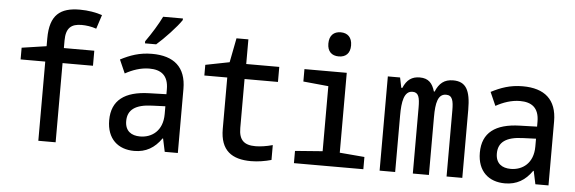

<svg xmlns="http://www.w3.org/2000/svg" viewBox="-49 -925 3279 1094"><g transform="rotate(5 1590.0 -378.0)"><path d="M197 0H296V-453H470V-539H296V-582C296 -655 327 -679 386 -679C411 -679 442 -675 470 -665L496 -745C461 -757 416 -765 368 -765C257 -765 197 -721 197 -586V-541L56 -520V-453H197Z M754 -618V-606H818C861 -643 931 -717 957 -757V-766H844C822 -721 789 -667 754 -618ZM746 10C813 10 862 -19 901 -75H904L920 0H995V-366C995 -491 925 -550 800 -550C728 -550 674 -530 620 -502L654 -425C695 -448 743 -465 792 -465C857 -465 901 -437 901 -356V-328L802 -325C664 -321 589 -267 589 -152C589 -45 654 10 746 10ZM772 -75C723 -75 686 -98 686 -156C686 -220 730 -253 826 -256L901 -259V-214C901 -118 839 -75 772 -75Z M1414 10C1453 10 1495 3 1530 -7V-92C1494 -82 1459 -77 1432 -77C1367 -77 1337 -104 1337 -173V-453H1528V-539H1339V-680H1271L1244 -541L1107 -514V-453H1238V-159C1238 -35 1305 10 1414 10Z M1860 -628C1900 -628 1925 -651 1925 -696C1925 -743 1899 -766 1860 -766C1821 -766 1795 -743 1795 -696C1795 -651 1820 -628 1860 -628ZM1659 0H2056V-70L1914 -82V-539H1672V-468L1816 -454V-82L1659 -70Z M2149 0H2238V-324C2238 -401 2248 -464 2297 -464C2332 -464 2339 -435 2339 -377V0H2431V-331C2431 -412 2442 -464 2489 -464C2525 -464 2532 -434 2532 -377V0H2622V-389C2622 -502 2595 -549 2522 -549C2471 -549 2442 -524 2422 -476H2418C2404 -522 2382 -549 2331 -549C2287 -549 2257 -529 2237 -481H2231L2219 -539H2149Z M2866 10C2933 10 2982 -19 3021 -75H3024L3040 0H3115V-366C3115 -491 3045 -550 2920 -550C2848 -550 2794 -530 2740 -502L2774 -425C2815 -448 2863 -465 2912 -465C2977 -465 3021 -437 3021 -356V-328L2922 -325C2784 -321 2709 -267 2709 -152C2709 -45 2774 10 2866 10ZM2892 -75C2843 -75 2806 -98 2806 -156C2806 -220 2850 -253 2946 -256L3021 -259V-214C3021 -118 2959 -75 2892 -75Z"/></g></svg>

Font: Noto Sans Mono Condensed Medium
Style: Regular
Weight: 500
Width: 3
Designer: Monotype Design Team
Foundry: Monotype Imaging Inc.
Version: Version 2.014